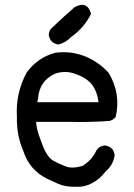

<svg xmlns="http://www.w3.org/2000/svg" viewBox="-20 -731 540 772"><path d="M281 -703Q332 -729 346 -675Q318 -619 267 -583Q244 -559 215 -552Q181 -557 176 -591Q177 -611 193 -623Q236 -664 281 -703ZM203 -519Q264 -527 321 -505Q377 -482 417 -438Q467 -354 445 -260Q436 -250 422 -245Q343 -239 265 -241H125Q126 -230 129 -213.5Q132 -197 151 -147.5Q170 -98 195 -84.5Q220 -71 245.5 -61.5Q271 -52 312 -64Q346 -85 364 -119Q375 -144 402 -146Q437 -141 441 -107Q436 -68 404 -41Q382 -11 349 6Q319 22 286 20Q243 21 215 8.5Q187 -4 170 -12Q99 -47 74 -123Q46 -188 48 -260Q42 -355 87 -439Q131 -500 203 -519ZM290 -431Q247 -450 202 -435Q138 -406 133 -335L130 -320H253H376Q369 -378 335 -406Q314 -423 290 -431Z"/></svg>

Font: Kosefont JP
Style: Regular
Weight: 400
Designer: Nozomi Seto 瀬戸のぞみ
Version: Version 3.00;June 19, 2020